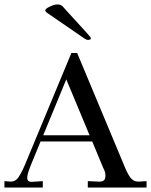

<svg xmlns="http://www.w3.org/2000/svg" viewBox="-40 -846 681 866"><path d="M174 -787Q164 -794 164 -800Q164 -806 184 -816Q204 -826 221 -826Q228 -826 234 -823Q240 -820 243 -817Q246 -814 257 -801L352 -697Q370 -677 370 -674Q370 -666 357 -666Q349 -666 337 -675ZM588 -27 621 -29V0H356V-29L405 -27Q432 -25 435 -46Q438 -67 425 -90L376 -208H143L97 -96Q91 -81 87.5 -69.5Q84 -58 83 -47Q82 -36 87.5 -30.5Q93 -25 105 -26L153 -29V0H-20V-29L6 -27H10Q30 -27 43 -46Q58 -68 73 -104L282 -607H308L519 -102Q533 -66 548 -45Q562 -27 583 -27ZM155 -236H364L259 -488Z"/></svg>

Font: Unna
Style: Regular
Weight: 400
Designer: Jorge de Buen U.
Foundry: Omnibus-Type
Version: Version 2.006;PS 002.006;hotconv 1.0.70;makeotf.lib2.5.58329